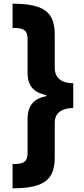

<svg xmlns="http://www.w3.org/2000/svg" viewBox="-20 -852 454 1038"><path d="M376 -268V-402C322 -402 276 -423 276 -486V-662C276 -781 226 -832 48 -832V-701C95 -701 129 -697 129 -643V-459C129 -383 168 -350 230 -338V-332C170 -321 129 -288 129 -208V-23C129 31 95 35 48 35V166C226 166 276 115 276 -4V-189C276 -245 320 -268 376 -268Z"/></svg>

Font: Noto Sans Devanagari Condensed Black
Style: Regular
Weight: 900
Width: 3
Designer: Jelle Bosma - Monotype Design Team
Foundry: Monotype Imaging Inc.
Version: Version 2.004